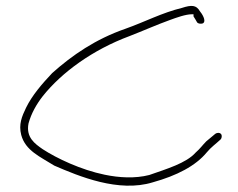

<svg xmlns="http://www.w3.org/2000/svg" viewBox="-20 -652 786 633"><path d="M50 -207C64 -155 113 -135 159 -106C240 -71 371 -16 484 -51C563 -73 625 -105 662 -150C675 -166 692 -178 707 -192C710 -195 711 -199 711 -204C711 -210 706 -214 700 -214C696 -214 693 -213 690 -211C680 -203 670 -194 660 -186C648 -174 640 -162 625 -149C594 -114 529 -95 472 -75C425 -63 373 -66 325 -76C247 -92 167 -130 121 -160C95 -178 65 -199 74 -245C83 -278 100 -308 121 -335C184 -414 286 -488 407 -533C451 -550 498 -571 540 -586C562 -594 592 -605 613 -605H618V-598C622 -592 626 -585 630 -578C635 -573 643 -573 649 -575C662 -583 645 -608 639 -615C627 -636 611 -636 580 -626C514 -610 458 -580 393 -557C295 -523 218 -470 152 -411C119 -376 86 -338 66 -297C52 -268 41 -242 50 -207ZM158 -106H159ZM386 -40H388ZM660 -186H661ZM680 -203Z"/></svg>

Font: Stray Cat
Style: LtExt
Weight: 300
Version: Version 1.0